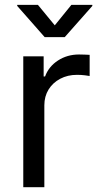

<svg xmlns="http://www.w3.org/2000/svg" viewBox="-20 -781 416 801"><path d="M77.1 0V-545.9H162.1V-461.9H168Q183.1 -503.4 221.9 -528.6Q260.7 -553.7 309.6 -553.7Q319.3 -553.7 332.8 -553.2Q346.2 -552.7 354 -552.2V-463.9Q350.1 -464.8 334.5 -466.8Q318.8 -468.8 301.3 -468.8Q262.2 -468.8 231.2 -452.4Q200.2 -436 182.6 -407.5Q165 -378.9 165 -341.8V0ZM138.2 -760.7 208.5 -675.3 277.8 -760.7H365.2V-756.3L250 -626H166.5L51.8 -756.3V-760.7Z"/></svg>

Font: Inter Variable LoSnoCo
Style: Regular
Weight: 400
Designer: Rasmus Andersson
Foundry: rsms
Version: Version 4.000;git-a52131595; featfreeze: case,dlig,ss01,ss02